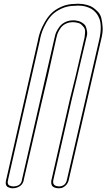

<svg xmlns="http://www.w3.org/2000/svg" viewBox="-20 -814 570 1029"><path d="M355 -284 385 -405 433 -612Q436 -632 436 -646Q436 -660 428 -669.5Q420 -679 414 -684Q408 -689 397.5 -691.5Q387 -694 382 -694.5Q377 -695 372 -695H370Q349 -695 332 -686.5Q315 -678 305.5 -664.5Q296 -651 291 -640Q286 -629 284 -618L282 -611L236 -405L201 -256L107 151Q107 153 106.5 156Q106 159 102 166.5Q98 174 92 179.5Q86 185 74.5 190Q63 195 48 195H47Q43 195 37.5 194Q32 193 24 189.5Q16 186 12.5 177Q9 168 12 154L14 146L184 -600Q184 -604 186 -611Q190 -628 196.5 -646.5Q203 -665 218.5 -693Q234 -721 254 -741.5Q274 -762 308 -777.5Q342 -793 383 -793Q389 -794 398 -794Q410 -794 421.5 -792.5Q433 -791 449.5 -786.5Q466 -782 478.5 -773.5Q491 -765 504.5 -751Q518 -737 523 -717Q528 -697 530 -668.5Q532 -640 522 -602L348 152Q343 171 330 182Q317 193 306 194L295 195Q281 195 272 191Q263 187 259.5 182Q256 177 255 170Q254 163 254.5 160Q255 157 255 154ZM365 -284 266 150Q258 184 297 185Q330 184 338 152L512 -602Q520 -637 520 -665Q520 -693 513.5 -711.5Q507 -730 495.5 -744Q484 -758 471.5 -765.5Q459 -773 444 -777.5Q429 -782 418 -783Q407 -784 396 -784L382 -783H381Q343 -783 311 -768.5Q279 -754 260 -735Q241 -716 226.5 -689.5Q212 -663 206 -645.5Q200 -628 196 -611L194 -600L24 146L23 154H22Q20 164 22.5 171Q25 178 31 180.5Q37 183 41.5 184Q46 185 49 185H50Q90 185 97 154V152L272 -610Q272 -610 274 -618Q276 -630 281.5 -642Q287 -654 298 -669.5Q309 -685 328.5 -695Q348 -705 373 -705H375Q379 -705 383.5 -704.5Q388 -704 397 -702Q406 -700 413 -696.5Q420 -693 428.5 -686.5Q437 -680 440.5 -670Q444 -660 446.5 -645.5Q449 -631 443 -612L394 -405Q394 -405 394 -404Q366 -289 365 -284Z"/></svg>

Font: Soda Fountain
Style: OutlineOblique
Weight: 400
Version: Version 1.0